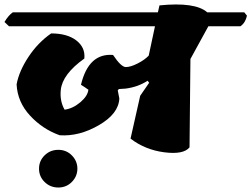

<svg xmlns="http://www.w3.org/2000/svg" viewBox="-54 -682 1121 856"><path d="M340 -282Q322 -295 307 -304Q341 -446 450 -437Q486 -383 507 -383Q528 -383 559.5 -399Q591 -415 609 -434L637 -565H-14L-34 -584Q-16 -614 3 -627H650L657 -658Q817 -674 870 -627H1035L1047 -612Q1040 -580 1018 -565H875L795 -419L791 -25Q764 8 678.5 -3Q593 -14 528 -64L571 -255L611 -313L604 -322Q561 -294 506 -287L476 -285L471 -279L478 -243Q475 -175 387 -124Q299 -73 212 -79Q136 -106 80 -166.5Q24 -227 20 -306Q31 -365 73 -428.5Q115 -492 174 -533Q246 -533 286.5 -501.5Q327 -470 322 -421Q224 -351 217 -281Q212 -231 234 -193Q271 -198 304 -226Q337 -254 340 -282ZM120 70Q120 35 145 10.5Q170 -14 206 -14Q242 -14 266.5 11Q291 36 291 70Q291 104 266.5 129Q242 154 206 154Q170 154 145 129.5Q120 105 120 70Z"/></svg>

Font: Tillana ExtraBold
Style: Regular
Weight: 800
Designer: Lipi Raval (Devanagari, Latin), Jonny Pinhorn (Latin)
Foundry: Indian Type Foundry
Version: Version 2.003;PS 1.0;hotconv 1.0.79;makeotf.lib2.5.61930; tt